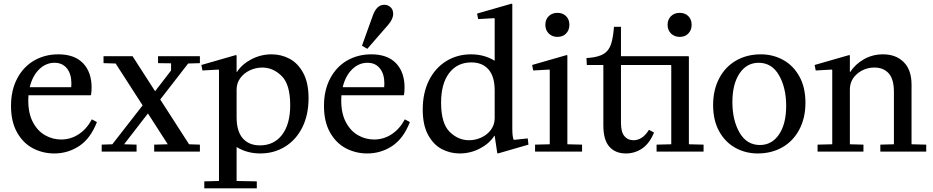

<svg xmlns="http://www.w3.org/2000/svg" viewBox="-20 -826 5084 1046"><path d="M313 -66Q365 -66 408.5 -94.5Q452 -123 480 -175H482L508 -161Q473 -71 411.5 -30.5Q350 10 276 10Q213 10 159.5 -18Q106 -46 73 -104.5Q40 -163 40 -249Q40 -335 74 -399Q108 -463 166.5 -496.5Q225 -530 298 -530Q386 -530 432.5 -481.5Q479 -433 479 -349Q479 -327 476 -309L474 -307H135Q134 -298 134 -279Q134 -208 159.5 -160Q185 -112 226 -89Q267 -66 313 -66ZM368 -351Q369 -358 369 -371Q369 -423 344.5 -453.5Q320 -484 277 -484Q230 -484 193.5 -448.5Q157 -413 142 -351Z M544 -520H702L825 -329L912 -442V-481L841 -482V-520H1069V-482L1005 -480L853 -284L1010 -40L1069 -38V0H820V-38L894 -40L786 -208L656 -40L724 -38V0H534V-38L592 -40L757 -252L610 -480L544 -482Z M1265 -526 1269 -524V-434H1271Q1298 -476 1349.5 -503Q1401 -530 1460 -530Q1512 -530 1557.5 -506Q1603 -482 1632 -428.5Q1661 -375 1661 -291Q1661 -200 1627 -132Q1593 -64 1533 -27Q1473 10 1398 10Q1326 10 1269 -25V160L1379 162V200H1093V162L1173 160V-445L1171 -447L1083 -442L1077 -472ZM1396 -34Q1473 -34 1517 -92Q1561 -150 1561 -253Q1561 -366 1514.5 -412Q1468 -458 1409 -458Q1374 -458 1341.5 -443Q1309 -428 1289 -400.5Q1269 -373 1269 -338V-187Q1269 -111 1302.5 -72.5Q1336 -34 1396 -34Z M2018 -66Q2070 -66 2113.5 -94.5Q2157 -123 2185 -175H2187L2213 -161Q2178 -71 2116.5 -30.5Q2055 10 1981 10Q1918 10 1864.5 -18Q1811 -46 1778 -104.5Q1745 -163 1745 -249Q1745 -335 1779 -399Q1813 -463 1871.5 -496.5Q1930 -530 2003 -530Q2091 -530 2137.5 -481.5Q2184 -433 2184 -349Q2184 -327 2181 -309L2179 -307H1840Q1839 -298 1839 -279Q1839 -208 1864.5 -160Q1890 -112 1931 -89Q1972 -66 2018 -66ZM2073 -351Q2074 -358 2074 -371Q2074 -423 2049.5 -453.5Q2025 -484 1982 -484Q1935 -484 1898.5 -448.5Q1862 -413 1847 -351ZM1981 -560 1952 -577 2011 -741Q2032 -800 2073 -800Q2094 -800 2108 -786.5Q2122 -773 2122 -751Q2122 -722 2095 -691Z M2779 -64 2855 -72 2859 -38 2693 10 2689 8 2675 -86H2673Q2646 -44 2594.5 -17Q2543 10 2484 10Q2432 10 2386.5 -14Q2341 -38 2312 -91.5Q2283 -145 2283 -229Q2283 -320 2317 -388Q2351 -456 2411 -493Q2471 -530 2546 -530Q2618 -530 2675 -495V-725L2673 -727L2585 -722L2579 -752L2767 -806L2771 -804V-126Q2771 -78 2779 -64ZM2535 -62Q2570 -62 2602.5 -77Q2635 -92 2655 -119.5Q2675 -147 2675 -182V-333Q2675 -409 2641.5 -447.5Q2608 -486 2548 -486Q2471 -486 2427 -428Q2383 -370 2383 -267Q2383 -154 2429.5 -108Q2476 -62 2535 -62Z M3067 -526 3071 -524V-40L3151 -38V0H2895V-38L2975 -40V-445L2973 -447L2885 -442L2879 -472ZM2951 -691Q2951 -720 2969.5 -738Q2988 -756 3017 -756Q3046 -756 3064 -738Q3082 -720 3082 -691Q3082 -662 3064 -643.5Q3046 -625 3017 -625Q2988 -625 2969.5 -643.5Q2951 -662 2951 -691Z M3175 -510 3192 -511Q3242 -516 3269 -532.5Q3296 -549 3308 -583Q3320 -617 3325 -680H3363V-520H3729L3733 -518V-40L3813 -38V0H3557V-38L3637 -40V-470L3635 -472H3363V-157Q3363 -107 3381.5 -84.5Q3400 -62 3431 -62Q3480 -62 3515 -118H3517L3543 -104Q3519 -45 3479 -17.5Q3439 10 3390 10Q3332 10 3299.5 -27Q3267 -64 3267 -143V-472H3177ZM3683 -756Q3712 -756 3730 -738Q3748 -720 3748 -691Q3748 -662 3730 -643.5Q3712 -625 3683 -625Q3654 -625 3635.5 -643.5Q3617 -662 3617 -691Q3617 -720 3635.5 -738Q3654 -756 3683 -756Z M4125 -530Q4191 -530 4246.5 -499.5Q4302 -469 4335 -409.5Q4368 -350 4368 -266Q4368 -184 4335 -121Q4302 -58 4243 -24Q4184 10 4108 10Q4042 10 3986.5 -20.5Q3931 -51 3898 -110.5Q3865 -170 3865 -254Q3865 -336 3898 -399Q3931 -462 3990 -496Q4049 -530 4125 -530ZM4120 -36Q4185 -36 4224 -93.5Q4263 -151 4263 -249Q4263 -348 4224 -416Q4185 -484 4113 -484Q4048 -484 4009 -426Q3970 -368 3970 -270Q3970 -171 4009 -103.5Q4048 -36 4120 -36Z M4606 -526 4610 -524V-434H4612Q4640 -477 4687 -503.5Q4734 -530 4791 -530Q4861 -530 4903.5 -487.5Q4946 -445 4946 -365V-40L5026 -38V0H4776V-38L4850 -40V-325Q4850 -395 4821.5 -426.5Q4793 -458 4744 -458Q4690 -458 4650 -424Q4610 -390 4610 -338V-40L4684 -38V0H4434V-38L4514 -40V-445L4512 -447L4424 -442L4418 -472Z"/></svg>

Font: Minipax
Style: Regular
Weight: 400
Designer: Raphaël Ronot, Igor Stepanchenko (Cyrillic)
Foundry: steppetype
Version: Version 1.002